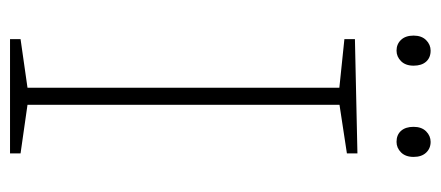

<svg xmlns="http://www.w3.org/2000/svg" viewBox="-268 -611 879 383"><g transform="rotate(90 171.5 -419.5)"><path d="M286 -672 181 -656 189 -666V-27L181 -36L286 -21V0H58V-21L163 -36L155 -27V-666L164 -656L58 -667V-688L286 -693ZM263 -771Q249 -771 241 -780Q233 -789 233 -805Q233 -821 242 -830Q251 -839 263 -839Q276 -839 284.5 -830Q293 -821 293 -805Q293 -789 284 -780Q275 -771 263 -771ZM81 -771Q68 -771 59.5 -780Q51 -789 51 -805Q51 -821 60 -830Q69 -839 81 -839Q95 -839 103 -830Q111 -821 111 -805Q111 -789 102 -780Q93 -771 81 -771Z"/></g></svg>

Font: Bitter Thin ExtraLight
Style: Regular
Weight: 250
Version: Version 2.002